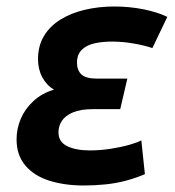

<svg xmlns="http://www.w3.org/2000/svg" viewBox="-20 -558 538 591"><path d="M238 13Q180 13 133 -1.5Q86 -16 58.5 -48Q31 -80 31 -129Q31 -162 44 -192.5Q57 -223 83 -247Q109 -271 146 -282Q123 -296 110 -320.5Q97 -345 97 -376Q97 -417 115.5 -447.5Q134 -478 166.5 -498Q199 -518 241.5 -528Q284 -538 332 -538Q378 -538 421 -529.5Q464 -521 495 -506L449 -410Q426 -418 392 -424Q358 -430 324 -430Q295 -430 270.5 -424.5Q246 -419 231.5 -404.5Q217 -390 217 -365Q217 -342 230.5 -329Q244 -316 279 -316H372L350 -222H266Q228 -222 204.5 -212Q181 -202 170.5 -186Q160 -170 160 -151Q160 -121 187 -108Q214 -95 257 -95Q288 -95 320.5 -100Q353 -105 379 -112.5Q405 -120 415 -126L426 -22Q401 -11 370 -2.5Q339 6 305.5 9.5Q272 13 238 13Z"/></svg>

Font: Ubuntu Sans
Style: Bold Italic
Weight: 700
Italic angle: -13.5°
Designer: Dalton Maag Ltd
Foundry: Dalton Maag Ltd
Version: Version 1.006